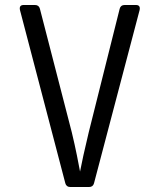

<svg xmlns="http://www.w3.org/2000/svg" viewBox="-20 -750 640 770"><path d="M262 0Q246 0 242 -15L60 -710Q56 -730 75 -730H120Q136 -730 140 -715L268 -219Q280 -169 288.5 -126.5Q297 -84 301 -62Q305 -84 314.5 -127Q324 -170 336 -220L460 -715Q464 -730 480 -730H525Q544 -730 540 -710L357 -15Q353 0 337 0Z"/></svg>

Font: Pitagon Sans Mono Light
Style: Regular
Weight: 300
Monospace: yes
Designer: Travis Tran
Foundry: Pitagon
Version: Version 1.001; ttfautohint (v1.8.4.7-5d5b);gftools[0.9.26]